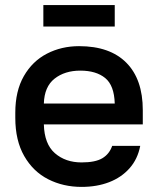

<svg xmlns="http://www.w3.org/2000/svg" viewBox="-20 -722 620 753"><path d="M40 -260V-280Q40 -365 73.5 -423.5Q107 -482 164 -511.5Q221 -541 290 -541Q411 -541 475.5 -476Q540 -411 540 -290V-234H152Q154 -157 195.5 -121Q237 -85 300 -85Q354 -85 381.5 -101.5Q409 -118 420 -150H530Q520 -98 488 -62Q456 -26 408 -7.5Q360 11 300 11Q228 11 169 -19Q110 -49 75 -110Q40 -171 40 -260ZM152 -316H430Q428 -387 392.5 -416Q357 -445 295 -445Q234 -445 194 -413.5Q154 -382 152 -316ZM150 -702H430V-618H150Z"/></svg>

Font: .
Style: 
Weight: 500
Designer: A.Korolkova, Vitaly Kuzmin
Foundry: ParaType Ltd
Version: Version 1.000; Glyphs 3.2, build 3192.0